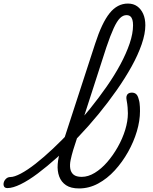

<svg xmlns="http://www.w3.org/2000/svg" viewBox="-226 -1039 860 1078"><path d="M-184 17Q-199 17 -203.5 7.5Q-208 -2 -205 -14Q-202 -26 -192 -35.5Q-182 -45 -168 -45Q-146 -45 -109 -64.5Q-72 -84 -26 -120Q20 -156 71 -204Q122 -252 175.5 -309Q229 -366 279 -428Q329 -490 373 -553Q417 -616 450 -677.5Q483 -739 502 -795Q521 -851 521 -897Q521 -910 531 -917Q541 -924 555 -924Q569 -924 579.5 -917Q590 -910 590 -897Q590 -850 569.5 -790.5Q549 -731 513 -666Q477 -601 429 -532.5Q381 -464 326 -397Q271 -330 212.5 -269Q154 -208 96 -156Q38 -104 -14 -65Q-66 -26 -110 -4.5Q-154 17 -184 17ZM218 19Q172 19 145 1Q118 -17 106.5 -48Q95 -79 98 -117.5Q101 -156 114 -197L308 -793Q346 -911 389.5 -965Q433 -1019 492 -1019Q523 -1019 544.5 -1003.5Q566 -988 578 -961Q590 -934 590 -897Q590 -882 579.5 -874Q569 -866 555 -866Q541 -866 531 -874Q521 -882 521 -897Q521 -915 517.5 -927.5Q514 -940 506 -947Q498 -954 484 -954Q465 -954 448 -937.5Q431 -921 412.5 -881Q394 -841 371 -773L185 -197Q176 -167 170.5 -140.5Q165 -114 168.5 -92.5Q172 -71 187 -58.5Q202 -46 233 -46Q269 -46 306 -68.5Q343 -91 376 -129Q409 -167 435.5 -214Q462 -261 477 -310Q492 -359 492 -403Q492 -417 490.5 -436Q489 -455 485 -476Q482 -490 484.5 -499.5Q487 -509 494.5 -514Q502 -519 514 -519Q529 -519 538.5 -510.5Q548 -502 553 -481Q556 -472 557.5 -461Q559 -450 559.5 -438.5Q560 -427 560 -415Q560 -361 542.5 -302Q525 -243 493 -186Q461 -129 418.5 -82.5Q376 -36 325 -8.5Q274 19 218 19Z"/></svg>

Font: Playwrite US Trad Light
Style: Regular
Weight: 300
Designer: Veronika Burian, José Scaglione
Foundry: TypeTogether
Version: Version 1.003